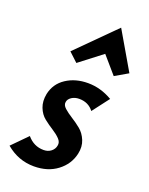

<svg xmlns="http://www.w3.org/2000/svg" viewBox="-144 -784 669 863"><g transform="rotate(20 190.5 -353.0)"><path d="M283 -713 388 -533 326 -497 256 -578 148 -495 105 -535ZM127 7Q52 7 -7 -43L64 -115Q96 -77 143 -77Q164 -77 178.5 -88.5Q193 -100 196 -117Q200 -134 185.5 -149Q171 -164 149.5 -177.5Q128 -191 106.5 -208Q85 -225 74 -253.5Q63 -282 70 -318Q81 -370 125 -399Q169 -428 229 -428Q290 -428 346 -395L285 -315Q260 -348 216 -348Q195 -348 180 -338Q165 -328 163 -314Q160 -299 175.5 -285Q191 -271 213.5 -257Q236 -243 257.5 -225.5Q279 -208 291 -179Q303 -150 295 -114Q283 -61 238 -27Q193 7 127 7Z"/></g></svg>

Font: EauTest
Style: Bold Italic
Weight: 700
Italic angle: -12°
Designer: Christian Thalmann (Catharsis Fonts)
Version: Version 0.001;PS 000.001;hotconv 1.0.88;makeotf.lib2.5.64775